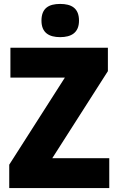

<svg xmlns="http://www.w3.org/2000/svg" viewBox="-20 -957 600 977"><path d="M286 -937C229 -937 191 -916 191 -852C191 -790 230 -768 286 -768C342 -768 382 -790 382 -852C382 -916 343 -937 286 -937ZM536 0V-152H246L529 -595V-714H33V-562H310L27 -119V0Z"/></svg>

Font: Noto Sans Arabic SemCond Blk
Style: Regular
Weight: 900
Width: 4
Designer: Monotype Design Team, Nadine Chahine, Nizar Qandah and Khaled Hosny
Foundry: Monotype Imaging Inc.
Version: Version 2.012